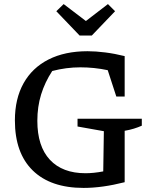

<svg xmlns="http://www.w3.org/2000/svg" viewBox="-20 -912 749 941"><path d="M390 9Q228 9 140.5 -76.5Q53 -162 53 -322Q53 -428 95.5 -504Q138 -580 218 -620.5Q298 -661 409 -661Q449 -661 496 -655Q543 -649 591 -637V-439H550L508 -568Q442 -582 374 -582Q304 -582 236 -564Q200 -509 181.5 -449Q163 -389 163 -320Q163 -195 224.5 -129Q286 -63 399 -63Q439 -63 486 -72L489 -269L360 -292V-330H675V-296Q657 -288 636 -281.5Q615 -275 591 -271V-19Q481 9 390 9ZM370 -738 256 -857 292 -892 401 -809 509 -892 544 -857 430 -738Z"/></svg>

Font: Piazzolla SC Medium
Style: Regular
Weight: 500
Designer: Juan Pablo del Peral
Foundry: Huerta Tipografica
Version: Version 1.330